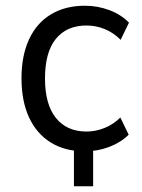

<svg xmlns="http://www.w3.org/2000/svg" viewBox="-20 -519 496 670"><path d="M238 131V-37H305V131ZM276 9Q207 9 157.5 -21.5Q108 -52 81.5 -109Q55 -166 55 -246Q55 -325 81.5 -382Q108 -439 158 -469Q208 -499 276 -499Q321 -499 362 -483.5Q403 -468 430 -440L401 -380Q376 -405 345.5 -417.5Q315 -430 282 -430Q213 -430 175 -383.5Q137 -337 137 -245Q137 -155 175 -107.5Q213 -60 282 -60Q314 -60 345 -72.5Q376 -85 400 -109L429 -49Q402 -22 361.5 -6.5Q321 9 276 9Z"/></svg>

Font: Nunito Sans 10pt SemiCondensed
Style: Regular
Weight: 400
Width: 4
Designer: Vernon Adams
Foundry: Vernon Adams
Version: Version 3.101;gftools[0.9.27]